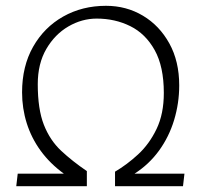

<svg xmlns="http://www.w3.org/2000/svg" viewBox="-20 -641 694 661"><path d="M36 0 41 -43H200Q152 -78 120 -122Q88 -166 72 -217Q56 -268 56 -323Q56 -413 94 -480Q132 -547 197.5 -584Q263 -621 345 -621Q415 -621 472 -587Q529 -553 563 -491.5Q597 -430 597 -347Q597 -286 579.5 -228Q562 -170 527.5 -122.5Q493 -75 443 -43H615L610 0H376V-50Q417 -74 455.5 -109.5Q494 -145 519 -197Q544 -249 544 -321Q544 -412 512.5 -468.5Q481 -525 428.5 -551Q376 -577 313 -577Q262 -577 215.5 -550Q169 -523 139.5 -472.5Q110 -422 110 -351Q110 -265 131 -211.5Q152 -158 190.5 -122Q229 -86 279 -52V0Z"/></svg>

Font: Ancizar Sans Thin
Style: Regular
Weight: 100
Designer: Cesar Puertas, Viviana Monsalve, Julian Moncada, Julian Prieto, Jose Castro, Mariel Hernandez, Felipe Aragon, Sara Alarc
Version: Version 8.100